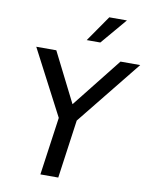

<svg xmlns="http://www.w3.org/2000/svg" viewBox="-105 -1076 907 1152"><g transform="rotate(10 349.0 -500.0)"><path d="M439 -841.8H356L465.8 -1000H573.2ZM380.9 -356 331.1 0H222.2L272 -353L64.9 -750H187L338.9 -448.2L578.1 -750H698.2Z"/></g></svg>

Font: Oakes Grotesk
Style: Medium Italic
Weight: 500
Designer: Samuel Oakes
Foundry: Samuel Oakes
Version: Version 1.0 | wf-rip DC20170320